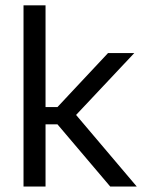

<svg xmlns="http://www.w3.org/2000/svg" viewBox="-20 -682 534 702"><path d="M383 0 190 -227.5H138.5V-290.5H190L375 -488H471L249.5 -252.5V-272L480 0ZM66 0V-662.5H146.5V0Z"/></svg>

Font: Anek Odia
Style: Regular
Weight: 400
Designer: Yesha Goshar & Mahesh Sahu (Odia), Yesha Goshar (Latin)
Foundry: Ek Type
Version: Version 1.003